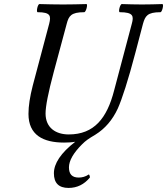

<svg xmlns="http://www.w3.org/2000/svg" viewBox="-20 -688 822 944"><path d="M317 236C360 236 394 218 421 186C424 183 419 168 416 170C400 181 383 185 367 185C335 185 319 169 319 135C319 102 341 64 383 22C402 3 414 -5 449 -26C496 -55 533 -98 559 -154C580 -201 610 -293 646 -430L683 -571C694 -609 704 -628 769 -628C777 -628 787 -668 778 -668C745 -667 712 -666 678 -666C645 -666 612 -667 579 -668C570 -668 560 -628 569 -628C637 -628 638 -608 628 -571L541 -243C506 -107 443 -27 318 -27C255 -27 204 -59 204 -130C204 -165 217 -232 244 -333L308 -571C318 -609 329 -628 394 -628C403 -628 413 -668 405 -668C367 -667 328 -666 290 -666C251 -666 213 -667 174 -668C165 -668 157 -628 165 -628C230 -628 231 -609 222 -572L141 -267C127 -212 120 -167 120 -128C120 -24 192 13 295 13C314 13 333 12 350 9C279 64 245 116 245 164C245 212 269 236 317 236Z"/></svg>

Font: Junicode Two Beta SemiCondensed Medium
Style: Italic
Weight: 500
Width: 4
Italic angle: -10°
Version: Version 1.063